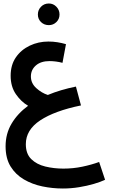

<svg xmlns="http://www.w3.org/2000/svg" viewBox="-20 -809 651 1100"><path d="M340 271Q281 271 223 259Q165 247 117 219Q69 191 40.5 144.5Q12 98 12 29Q12 -43 46.5 -101Q81 -159 141 -203Q101 -226 71 -269.5Q41 -313 41 -375Q41 -437 71 -480.5Q101 -524 150.5 -547.5Q200 -571 257 -571Q284 -571 309 -567Q334 -563 358 -556L338 -449Q320 -454 300.5 -456.5Q281 -459 264 -459Q214 -459 185.5 -434Q157 -409 157 -371Q157 -332 188 -304Q219 -276 254 -265Q326 -295 415 -313L444 -205Q293 -174 210.5 -119.5Q128 -65 128 17Q128 72 159 102.5Q190 133 239.5 145Q289 157 343 157Q399 157 451.5 146Q504 135 548 119L582 221Q557 233 518 244.5Q479 256 433 263.5Q387 271 340 271ZM260 -665Q233 -665 215 -682.5Q197 -700 197 -726Q197 -752 215 -770.5Q233 -789 260 -789Q285 -789 303 -770.5Q321 -752 321 -726Q321 -700 303 -682.5Q285 -665 260 -665Z"/></svg>

Font: Noto Sans Arabic UI SmCn SmBd
Style: Regular
Weight: 600
Width: 4
Designer: Monotype Design Team, Nadine Chahine and Nizar Qandah
Foundry: Monotype Imaging Inc.
Version: Version 2.010; ttfautohint (v1.8.4.7-5d5b)